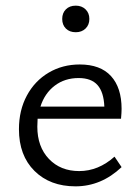

<svg xmlns="http://www.w3.org/2000/svg" viewBox="-20 -650 495 679"><path d="M47 -193Q47 -260 75 -312Q103 -364 152 -393Q201 -422 262 -422Q335 -422 372.5 -381Q410 -340 410 -265Q410 -252 408 -230H113L112 -202Q112 -131 153 -88Q194 -45 260 -45Q328 -45 385 -96L410 -59Q338 9 247 9Q157 9 102 -45.5Q47 -100 47 -193ZM349 -273Q347 -324 325 -349Q303 -374 258 -374Q209 -374 173.5 -347Q138 -320 123 -273ZM248 -630Q269 -630 282.5 -617Q296 -604 296 -583Q296 -562 282.5 -549Q269 -536 248 -536Q226 -536 213 -549Q200 -562 200 -583Q200 -604 213 -617Q226 -630 248 -630Z"/></svg>

Font: QiushuiShotai Bright
Style: Regular
Weight: 400
Designer: Christian Thalmann (Catharsis Fonts)
Version: Version 1.250;